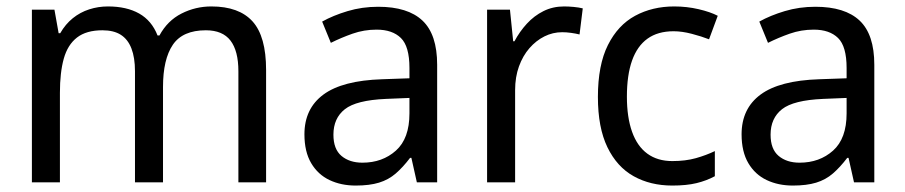

<svg xmlns="http://www.w3.org/2000/svg" viewBox="-20 -566 2810 596"><path d="M636 -546Q722 -546 764 -499.5Q806 -453 806 -349V0H720V-345Q720 -408 695.5 -440Q671 -472 619 -472Q547 -472 516.5 -427Q486 -382 486 -296V0H399V-345Q399 -387 388 -415.5Q377 -444 355 -458Q333 -472 298 -472Q248 -472 219 -449.5Q190 -427 178 -384Q166 -341 166 -278V0H79V-536H149L162 -463H167Q183 -491 206 -509.5Q229 -528 257 -537Q285 -546 315 -546Q373 -546 412 -524Q451 -502 469 -456H475Q500 -502 543.5 -524Q587 -546 636 -546Z M1154 -545Q1246 -545 1291.5 -502Q1337 -459 1337 -365V0H1274L1257 -76H1253Q1231 -47 1208.5 -27.5Q1186 -8 1156.5 1Q1127 10 1084 10Q1039 10 1003 -7Q967 -24 946 -59.5Q925 -95 925 -149Q925 -229 984 -272.5Q1043 -316 1166 -320L1251 -323V-355Q1251 -422 1224.5 -448Q1198 -474 1149 -474Q1110 -474 1074.5 -461.5Q1039 -449 1007 -433L980 -499Q1014 -518 1059 -531.5Q1104 -545 1154 -545ZM1178 -259Q1086 -255 1050.5 -227Q1015 -199 1015 -148Q1015 -103 1040 -82Q1065 -61 1105 -61Q1167 -61 1209 -98.5Q1251 -136 1251 -214V-262Z M1731 -546Q1745 -546 1761 -544.5Q1777 -543 1789 -540L1779 -459Q1767 -462 1752.5 -464Q1738 -466 1725 -466Q1696 -466 1670 -453Q1644 -440 1623.5 -416.5Q1603 -393 1591 -360Q1579 -327 1579 -286V0H1492V-536H1563L1573 -438H1577Q1593 -468 1615.5 -492.5Q1638 -517 1667 -531.5Q1696 -546 1731 -546Z M2067 10Q1999 10 1947 -19Q1895 -48 1865.5 -109Q1836 -170 1836 -265Q1836 -364 1867 -426Q1898 -488 1951.5 -517Q2005 -546 2073 -546Q2112 -546 2148.5 -537.5Q2185 -529 2208 -517L2181 -444Q2158 -453 2127.5 -461Q2097 -469 2071 -469Q2022 -469 1990 -446Q1958 -423 1942 -378Q1926 -333 1926 -266Q1926 -202 1942 -157Q1958 -112 1989.5 -89Q2021 -66 2067 -66Q2108 -66 2140 -75Q2172 -84 2199 -97V-19Q2173 -5 2142 2.5Q2111 10 2067 10Z M2511 -545Q2603 -545 2648.5 -502Q2694 -459 2694 -365V0H2631L2614 -76H2610Q2588 -47 2565.5 -27.5Q2543 -8 2513.5 1Q2484 10 2441 10Q2396 10 2360 -7Q2324 -24 2303 -59.5Q2282 -95 2282 -149Q2282 -229 2341 -272.5Q2400 -316 2523 -320L2608 -323V-355Q2608 -422 2581.5 -448Q2555 -474 2506 -474Q2467 -474 2431.5 -461.5Q2396 -449 2364 -433L2337 -499Q2371 -518 2416 -531.5Q2461 -545 2511 -545ZM2535 -259Q2443 -255 2407.5 -227Q2372 -199 2372 -148Q2372 -103 2397 -82Q2422 -61 2462 -61Q2524 -61 2566 -98.5Q2608 -136 2608 -214V-262Z"/></svg>

Font: Noto Sans Display
Style: Regular
Weight: 400
Designer: Monotype Design Team
Foundry: Monotype Imaging Inc.
Version: Version 2.003